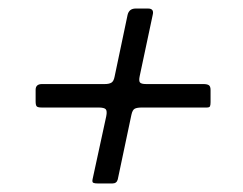

<svg xmlns="http://www.w3.org/2000/svg" viewBox="-20 -615 570 450"><path d="M322.5 -418H456.5Q465 -418 469.2 -415.5Q473.5 -413 473.5 -404V-375.5Q473.5 -369 472.2 -366Q471 -363 464.5 -363H313Q301 -363 295.8 -360.2Q290.5 -357.5 288 -346L256 -194.5Q253.5 -185 243.5 -185H209.5Q202 -185 198.8 -186.5Q195.5 -188 197 -195L229 -342.5Q231.5 -355 227.8 -359Q224 -363 211 -363H78Q68.5 -363 66 -365.8Q63.5 -368.5 63.5 -377.5V-404.5Q63.5 -418 78.5 -418H225.5Q235.5 -418 241 -421.2Q246.5 -424.5 248.5 -435L279 -580Q282.5 -595 298 -595H327Q341.5 -595 338 -580.5L307.5 -437Q305 -425.5 308 -421.8Q311 -418 322.5 -418Z"/></svg>

Font: Besley*
Style: Italic
Weight: 400
Italic angle: -13°
Designer: Owen Earl
Foundry: indestructible type*
Version: Version 2.000; ttfautohint (v1.8.3)